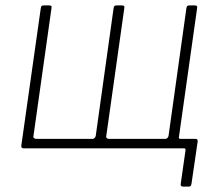

<svg xmlns="http://www.w3.org/2000/svg" viewBox="-20 -550 807 712"><path d="M67 0Q58 0 59 -10L131 -518Q132 -526 134.5 -528Q137 -530 144 -530H161Q168 -530 170 -528Q172 -526 171 -520L104 -45Q103 -40 106.5 -37.5Q110 -35 114 -35H323Q328 -35 331 -38.5Q334 -42 335 -46L401 -518Q402 -526 404.5 -528Q407 -530 414 -530H431Q438 -530 440 -528Q442 -526 441 -520L374 -45Q373 -40 376.5 -37.5Q380 -35 384 -35H593Q598 -35 601 -38.5Q604 -42 605 -46L671 -518Q672 -526 674.5 -528Q677 -530 684 -530H701Q708 -530 710 -528Q712 -526 711 -520L639 -10Q638 0 629 0ZM659 142Q649 142 650 133L668 7Q669 0 662 0H618L623 -35H642L643 -42Q642 -35 649 -35H705Q714 -35 713 -25L690 132Q689 137 687 139.5Q685 142 680 142Z"/></svg>

Font: Libre Franklin Thin
Style: Italic
Weight: 100
Italic angle: -8°
Designer: Pablo Impallari, Rodrigo Fuenzalida, Nhung Nguyen
Foundry: Impallari Type
Version: Version 3.000